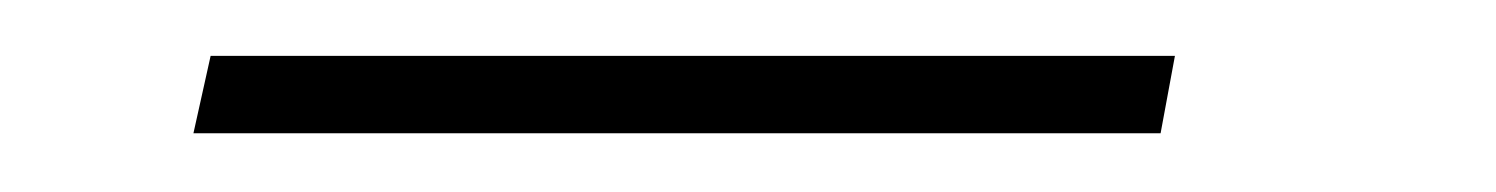

<svg xmlns="http://www.w3.org/2000/svg" viewBox="-20 -316 522 67"><path d="M47.5 -269.5 53.5 -296.5H390L385 -269.5Z"/></svg>

Font: Epilogue ExtraLight
Style: Italic
Weight: 250
Italic angle: -12°
Designer: Tyler Finck
Foundry: Etcetera Type Co
Version: Version 2.112